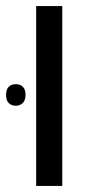

<svg xmlns="http://www.w3.org/2000/svg" viewBox="-48 -612 296 632"><path d="M71 0V-592H157V0ZM-28 -300Q-28 -318 -19 -326.5Q-10 -335 4 -335Q18 -335 27 -326.5Q36 -318 36 -300Q36 -282 27 -273Q18 -264 4 -264Q-10 -264 -19 -272.5Q-28 -281 -28 -300Z"/></svg>

Font: Noto Sans Hebrew Condensed
Style: Regular
Weight: 400
Width: 3
Designer: Monotype Design Team
Foundry: Monotype Imaging Inc.
Version: Version 2.004; ttfautohint (v1.8.4.7-5d5b)